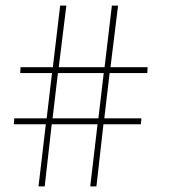

<svg xmlns="http://www.w3.org/2000/svg" viewBox="-20 -663 611 683"><path d="M186 -403H349L330 -242H167ZM139 0 164 -221H327L301 0H323L348 -221H481L483 -242H351L370 -403H504L505 -424H373L400 -643H378L352 -424H189L216 -643H194L168 -424H53L52 -403H165L146 -242H31L29 -221H143L117 0Z"/></svg>

Font: Josefin Slab ExtraLight
Style: Regular
Weight: 250
Designer: Santiago Orozco
Foundry: Typemade
Version: Version 2.000